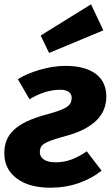

<svg xmlns="http://www.w3.org/2000/svg" viewBox="-27 -855 520 892"><path d="M232 -101Q271 -101 306.5 -114.5Q342 -128 376 -152L445 -62Q400 -26 339 -4.5Q278 17 207 17Q107 17 50 -26.5Q-7 -70 -7 -143Q-7 -175 3 -201.5Q13 -228 36.5 -250.5Q60 -273 98 -291Q136 -309 192 -324Q229 -334 251.5 -342.5Q274 -351 286 -360Q298 -369 302 -379Q306 -389 306 -401Q306 -418 292.5 -428Q279 -438 253 -438Q217 -438 181 -426.5Q145 -415 110 -394L56 -487Q76 -500 102 -511Q128 -522 157 -530.5Q186 -539 216.5 -544Q247 -549 277 -549Q326 -549 362 -538.5Q398 -528 421.5 -509Q445 -490 456 -464Q467 -438 467 -407Q467 -378 457.5 -351Q448 -324 425.5 -300Q403 -276 365.5 -256Q328 -236 271 -221Q234 -211 212 -203Q190 -195 178 -187Q166 -179 162 -169.5Q158 -160 158 -148Q158 -127 176.5 -114Q195 -101 232 -101ZM162 -690 396 -835 453 -714 201 -609Z"/></svg>

Font: Szlgxwxxxixliatcpuztgldltzi
Style: Regular
Weight: 700
Italic angle: -8°
Designer: Carrois Corporate & Edenspiekermann
Foundry: Carrois Corporate GbR & Edenspiekermann AG
Version: Version 2.001